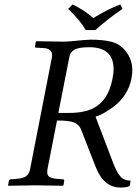

<svg xmlns="http://www.w3.org/2000/svg" viewBox="-20 -832 614 862"><path d="M381 -620Q356 -620 339 -617Q322 -614 312 -607.5Q302 -601 297.5 -593.5Q293 -586 291 -574L242 -325H290Q311 -325 329 -327Q347 -329 365 -333.5Q383 -338 398 -345.5Q413 -353 427 -365Q441 -377 452 -393Q463 -409 471.5 -430.5Q480 -452 485 -478Q490 -502 490 -521Q490 -620 381 -620ZM387 -654Q442 -654 480 -644.5Q518 -635 543 -604Q574 -566 574 -517Q574 -499 570 -479Q563 -442 543 -410.5Q523 -379 497.5 -359Q472 -339 450 -326.5Q428 -314 409 -308L489 -98Q504 -59 520.5 -40Q537 -21 566 -21L563 3Q548 10 521 10Q447 10 411 -79L343 -253Q334 -273 312.5 -282Q291 -291 236 -291L193 -72Q192 -65 192 -59Q192 -44 202.5 -37.5Q213 -31 237 -29L262 -27Q270 -27 268 -19L265 0L262 2Q172 0 140 0Q108 0 18 2L16 0L20 -19Q22 -27 29 -27L54 -29Q84 -31 97.5 -41Q111 -51 115 -72L213 -574Q214 -579 214 -584Q214 -600 203.5 -607.5Q193 -615 179 -616L142 -618Q136 -618 137 -624L141 -645L144 -647Q234 -645 265 -645Q281 -645 306.5 -647.5Q332 -650 354.5 -652Q377 -654 387 -654ZM365 -697Q339 -742 286 -792L306 -812Q358 -787 399 -751Q462 -790 520 -812L530 -792Q470 -752 408 -697Z"/></svg>

Font: Linux Libertine O
Style: Italic
Weight: 400
Italic angle: -12°
Designer: Philipp H. Poll
Foundry: Philipp H. Poll
Version: Version 5.1.6